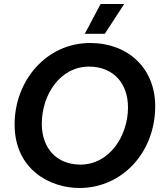

<svg xmlns="http://www.w3.org/2000/svg" viewBox="-20 -928 818 960"><path d="M377 12C592 12 756 -167 756 -397C756 -588 619 -713 431 -713C212 -713 53 -525 53 -306C53 -78 233 12 377 12ZM382 -105C265 -105 189 -185 189 -309C189 -455 281 -595 425 -595C546 -595 620 -512 620 -391C620 -248 527 -105 382 -105ZM601 -908H483L404 -759H504Z"/></svg>

Font: Fixel Display SemiBold
Style: Italic
Weight: 600
Italic angle: -10°
Designer: AlfaBravo + MacPaw
Foundry: Kyrylo Tkachov, Marchela Mozhyna, Serhii Makarenko, Maria Weinstein, Zakhar Kryvoshyya
Version: Version 1.210;Glyphs 3.2 (3217)